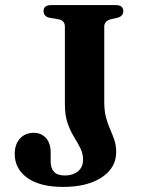

<svg xmlns="http://www.w3.org/2000/svg" viewBox="-20 -720 556 756"><path d="M437.5 -121Q437.5 -59.5 380.8 -21.8Q324 16 228.5 16Q137.5 16 87.8 -19.5Q38 -55 38 -114Q38 -151 58.2 -174Q78.5 -197 113.5 -197Q142.5 -197 161 -176.5Q179.5 -156 179.5 -119.5V-83.5Q179.5 -58 192.8 -43.5Q206 -29 236 -29Q266.5 -29 286.8 -45.2Q307 -61.5 307 -91.5Q307 -116 296.2 -137Q285.5 -158 271.2 -181.2Q257 -204.5 246.2 -235Q235.5 -265.5 235.5 -309V-615Q235.5 -639.5 210.5 -644L175.5 -650Q151.5 -655 151.5 -676.5Q151.5 -700 182.5 -700H434.5Q465.5 -700 465.5 -676.5Q465.5 -657 444 -650.5L415.5 -644Q390.5 -637 390.5 -615V-319Q390.5 -283 397.5 -257.2Q404.5 -231.5 413.8 -210.8Q423 -190 430.2 -169Q437.5 -148 437.5 -121Z"/></svg>

Font: Fraunces 9pt SemiBold
Style: Regular
Weight: 600
Version: Version 1.000;[b76b70a41]